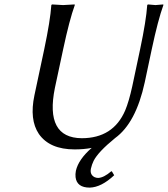

<svg xmlns="http://www.w3.org/2000/svg" viewBox="-20 -668 761 871"><path d="M498 127Q439.9 181.6 387.2 183.1Q328.6 183.1 322.8 135.7Q321.3 122.1 324.2 106.9Q335.9 55.2 396 2.9Q360.4 9.8 318.8 9.8Q205.1 9.8 156.2 -60.5Q112.8 -125 136.2 -235.8L180.7 -444.8Q208 -574.2 212.9 -645L215.8 -647.9Q217.8 -647.9 266.1 -645L318.8 -647.9L319.3 -645Q294.9 -577.6 266.6 -444.8L229 -269Q183.1 -42.5 350.6 -41Q493.7 -41 547.9 -167Q564.9 -207.5 580.1 -276.9L615.7 -444.8Q643.1 -574.2 647.9 -645L650.9 -647.9Q652.8 -647.9 685.1 -645L720.7 -647.9L721.2 -645Q696.8 -577.6 668.5 -444.8L636.7 -294.9Q596.7 -109.9 502 -41.5Q425.3 21 404.8 61.5Q396.5 78.6 392.6 96.2Q386.7 123.5 408.2 135.3Q416.5 139.2 425.3 139.2Q450.7 138.2 484.9 108.9L487.8 109.9Z"/></svg>

Font: Linux Biolinum Capitals O
Style: Italic Samll Caps
Weight: 400
Italic angle: -12°
Designer: Philipp H. Poll
Foundry: Philipp H. Poll
Version: Version 0.6.2